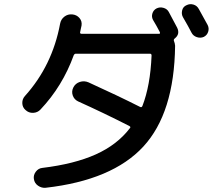

<svg xmlns="http://www.w3.org/2000/svg" viewBox="-20 -846 1040 916"><path d="M893.6 -690.4Q880.9 -715.8 852.5 -764.6Q844.7 -779.3 849.1 -796.9Q853.5 -814.5 870.1 -821.3Q885.7 -829.1 902.8 -824.2Q919.9 -819.3 928.7 -802.7Q965.8 -735.4 970.7 -726.6Q978.5 -710.9 973.1 -694.3Q967.8 -677.7 952.1 -669.9Q936.5 -663.1 918.9 -668.9Q901.4 -674.8 893.6 -690.4ZM172.9 -323.2Q159.2 -308.6 138.2 -307.6Q117.2 -306.6 101.6 -321.3Q86.9 -334 86.4 -354Q85.9 -374 99.6 -388.7Q229.5 -533.2 266.6 -732.4Q270.5 -753.9 287.1 -766.6Q303.7 -779.3 324.7 -777.3Q345.7 -775.4 358.9 -760.3Q372.1 -745.1 369.1 -724.6Q368.2 -719.7 365.7 -709Q363.3 -698.2 362.3 -692.4Q360.4 -685.5 369.1 -684.6H738.3Q746.1 -684.6 742.2 -693.4Q726.6 -723.6 710 -751Q702.1 -765.6 707 -781.7Q711.9 -797.9 726.6 -805.7Q742.2 -813.5 759.8 -808.6Q777.3 -803.7 785.2 -789.1Q798.8 -763.7 825.2 -713.9Q839.8 -683.6 814.5 -663.1Q807.6 -658.2 809.6 -651.4Q814.5 -639.6 815.4 -627.9Q811.5 -306.6 663.6 -146.5Q515.6 13.7 198.2 49.8Q178.7 51.8 161.6 40Q144.5 28.3 141.6 7.8Q138.7 -10.7 150.9 -26.9Q163.1 -43 181.6 -44.9Q335 -63.5 437 -109.4Q539.1 -155.3 599.6 -234.4Q605.5 -240.2 596.7 -245.1Q471.7 -308.6 352.5 -362.3Q334 -371.1 327.1 -390.6Q320.3 -410.2 330.1 -429.2Q339.8 -448.2 360.8 -455.1Q381.8 -461.9 402.3 -453.1Q542 -389.6 648.4 -335.9Q655.3 -332 659.2 -339.8Q697.3 -437.5 703.1 -581.1Q703.1 -589.8 695.3 -589.8H341.8Q335.9 -589.8 332 -583Q278.3 -434.6 172.9 -323.2Z"/></svg>

Font: Rounded Mgen+ 1m medium
Style: Regular
Weight: 500
Designer: [Source Han Sans]
Ryoko NISHIZUKA  (kana & ideographs); Paul D. Hunt (Latin, Greek & Cyrillic); Wenlong ZHANG  (bopomofo
Version: Version 1.059.20150602